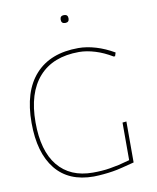

<svg xmlns="http://www.w3.org/2000/svg" viewBox="-90 -885 783 960"><g transform="rotate(-10 301.5 -405.5)"><path d="M342.8 -641.1Q385.3 -641.1 432.1 -627Q476.6 -613.8 522.9 -586.9L517.1 -568.8H509.8Q466.8 -594.7 425.3 -607.4Q381.3 -621.1 342.8 -621.1Q210 -621.1 139.2 -541.5Q67.9 -461.4 67.9 -312Q67.9 -167 129.9 -91.3Q192.4 -15.1 307.1 -15.1Q331.1 -15.1 351.6 -16.6Q374.5 -18.1 394 -21.5Q426.3 -26.9 440.4 -30.3Q469.2 -37.1 496.1 -44.9V-235.8L516.1 -237.8V-29.8Q501.5 -25.9 456.5 -14.6Q425.8 -6.8 405.8 -3.9Q381.3 0 358.4 2Q335 4.4 308.1 4.9Q181.6 4.9 115.2 -77.1Q47.9 -160.2 47.9 -313Q47.9 -472.7 124 -556.6Q200.2 -641.1 342.8 -641.1ZM280.8 -795.9Q280.8 -815.9 300.8 -815.9Q320.8 -815.9 320.8 -795.9Q320.8 -775.9 300.8 -775.9Q280.8 -775.9 280.8 -795.9Z"/></g></svg>

Font: Datalegreya
Style: Gradient
Weight: 400
Designer: Figs Lab
Foundry: Figs Lab
Version: Version 1.002;PS 001.002;hotconv 1.0.70;makeotf.lib2.5.58329